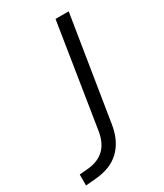

<svg xmlns="http://www.w3.org/2000/svg" viewBox="-293 -558 700 821"><g transform="rotate(-30 56.5 -148.0)"><path d="M-119 193V139L-74 135Q-25 130 5 101.5Q35 73 44 17L124 -489H189L108 17Q102 58 87.5 88.5Q73 119 50.5 140.5Q28 162 -2.5 174Q-33 186 -72 189Z"/></g></svg>

Font: Nunito Sans 10pt Light
Style: Italic
Weight: 300
Italic angle: -9°
Designer: Vernon Adams
Foundry: Vernon Adams
Version: Version 3.101;gftools[0.9.27]